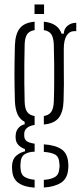

<svg xmlns="http://www.w3.org/2000/svg" viewBox="-20 -704 371 876"><path d="M138 152Q91.5 149.5 64.5 130.8Q37.5 112 35.5 71.5Q35 66 34.8 61.8Q34.5 57.5 35 52.5Q36 22.5 54 6.8Q72 -9 94 -13.5V-23.5Q52.5 -39.5 51.5 -73.5Q51 -78 51 -80.5Q51 -83 51.5 -86.5Q52 -106.5 64.5 -120.5Q77 -134.5 92.5 -136.5V-148Q70.5 -159.5 60 -182.8Q49.5 -206 48 -243Q47 -280 46.5 -309Q46 -338 46 -365.2Q46 -392.5 46.5 -424Q47 -455.5 48 -497.5Q50 -550 70.8 -575.5Q91.5 -601 138 -605V-566.5Q114.5 -563 104 -548Q93.5 -533 92.5 -501Q91.5 -457 91 -412Q90.5 -367 91 -323.5Q91.5 -280 92.5 -239.5Q93.5 -208 104 -193.2Q114.5 -178.5 138 -174.5V-134Q115.5 -131 103 -120.2Q90.5 -109.5 90.5 -93V-86Q90.5 -68.5 101.5 -60.2Q112.5 -52 138 -48.5V-12Q110 -11.5 92.2 0Q74.5 11.5 73.5 43.5Q73 48.5 73 53Q73 57.5 73.5 62Q74.5 92.5 92.5 103.2Q110.5 114 138 116ZM180 -136V-174.5Q203 -178.5 213.5 -193.2Q224 -208 225.5 -239.5Q227 -280 227.2 -323.5Q227.5 -367 227.2 -412Q227 -457 225.5 -501Q224 -533 213.8 -548Q203.5 -563 180 -566.5V-605Q244 -599 261 -550.5H271Q272 -573 288.2 -586.5Q304.5 -600 328 -600V-562H319.5Q297 -562 284 -541.5Q271 -521 271 -480.5V-456Q271 -413.5 271.2 -381.5Q271.5 -349.5 271.5 -317.5Q271.5 -285.5 270 -243Q268 -191 247.2 -165.5Q226.5 -140 180 -136ZM180 151.5V116.5Q210.5 115 230 104Q249.5 93 251 61.5Q252 56.5 252 52Q252 47.5 251 43Q249.5 10 230.2 0.5Q211 -9 180 -11V-45.5Q232 -42 260.5 -23Q289 -4 291.5 42.5Q292 47 292 52Q292 57 291.5 63Q289 110.5 258.2 129.8Q227.5 149 180 151.5ZM137.5 -640V-683.5H181V-640Z"/></svg>

Font: Big Shoulders Stencil Display Thin Light
Style: Regular
Weight: 300
Version: Version 2.001